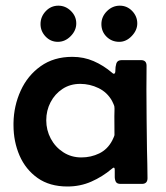

<svg xmlns="http://www.w3.org/2000/svg" viewBox="-20 -658 594 687"><path d="M221.2 9.3Q157.7 9.3 114.7 -21Q71.8 -51.3 50 -101.3Q28.3 -151.4 28.3 -210V-217.8Q29.3 -279.3 54 -333.5Q78.6 -387.7 125.5 -421.1Q172.4 -454.6 238.8 -454.6Q279.8 -454.6 315.2 -439.2Q350.6 -423.8 381.3 -397.5Q384.8 -394 387.2 -394Q393.1 -394 392.8 -406.2Q392.6 -418.5 396.2 -430.7Q399.9 -442.9 415.5 -442.9H484.4Q504.4 -442.9 504.4 -422.9Q504.4 -401.9 504.2 -380.9Q503.9 -359.9 503.9 -338.9Q503.9 -285.2 504.6 -231Q505.4 -176.8 505.9 -123Q506.3 -97.7 507.1 -72Q507.8 -46.4 507.8 -20.5Q507.8 0 487.8 0H411.1Q397.9 0 394 -8.5Q390.1 -17.1 390.6 -28.8Q391.1 -40.5 390.6 -49.8Q390.6 -51.3 390.1 -54.7Q389.6 -58.1 387.2 -58.1Q385.3 -58.1 383.5 -56.6Q381.8 -55.2 380.4 -54.2Q346.2 -25.4 306.6 -8.1Q267.1 9.3 221.2 9.3ZM271 -94.7Q305.7 -94.7 335.2 -109.1Q364.7 -123.5 381.3 -154.8Q382.3 -156.7 386 -164.8Q389.6 -172.9 389.6 -174.8Q389.6 -191.9 389.4 -209Q389.2 -226.1 389.2 -242.7Q389.2 -250.5 389.6 -260Q390.1 -269.5 389.2 -276.9Q388.7 -280.3 385.5 -287.1Q382.3 -293.9 380.9 -296.9Q363.8 -327.6 332.5 -342.8Q301.3 -357.9 267.1 -357.9Q231 -357.9 203.6 -339.8Q176.3 -321.8 160.9 -292.2Q145.5 -262.7 145.5 -227.5Q145.5 -192.4 161.6 -162.1Q177.7 -131.8 206.3 -113.3Q234.9 -94.7 271 -94.7ZM125 -571.8Q125 -598.1 143.6 -617.9Q162.1 -637.7 189 -637.7Q214.4 -637.7 233.6 -618.9Q252.9 -600.1 252.9 -574.2Q252.9 -548.8 232.9 -528.6Q212.9 -508.3 187 -508.3Q161.1 -508.3 143.1 -527.3Q125 -546.4 125 -571.8ZM342.8 -571.8Q342.8 -598.1 362.5 -617.9Q382.3 -637.7 408.7 -637.7Q434.6 -637.7 452.9 -618.7Q471.2 -599.6 471.2 -574.2Q471.2 -549.8 451.4 -529.1Q431.6 -508.3 406.7 -508.3Q379.9 -508.3 361.3 -526.6Q342.8 -544.9 342.8 -571.8Z"/></svg>

Font: Belanosima
Style: Regular
Weight: 400
Designer: The DocRepair Project, Santiago Orozco
Foundry: Google
Version: Version 2.000